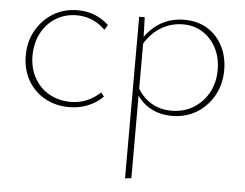

<svg xmlns="http://www.w3.org/2000/svg" viewBox="-50 -475 1051 825"><g transform="rotate(5 475.0 -62.0)"><path d="M251 5Q193 5 146.5 -21Q100 -47 73.5 -93.5Q47 -140 47 -200Q47 -261 74.5 -309Q102 -357 148 -385Q194 -413 253 -413Q295 -413 328.5 -399Q362 -385 387 -361L374 -339Q350 -364 318.5 -377.5Q287 -391 251 -391Q200 -391 160 -366Q120 -341 98 -298Q76 -255 76 -202Q76 -148 99.5 -106Q123 -64 164 -41Q205 -18 256 -18Q294 -18 326.5 -32Q359 -46 384 -70L397 -53Q378 -34 354.5 -21Q331 -8 305 -1.5Q279 5 251 5Z M694 4Q641 4 598.5 -20.5Q556 -45 531 -94L541 -107Q566 -63 604 -40.5Q642 -18 691 -18Q744 -18 785 -43Q826 -68 850 -111Q874 -154 874 -210Q874 -262 853 -303Q832 -344 795 -368Q758 -392 709 -392Q662 -392 619 -368.5Q576 -345 543 -292L530 -301Q563 -357 609 -384.5Q655 -412 713 -412Q771 -412 813 -386Q855 -360 878.5 -314.5Q902 -269 902 -211Q902 -150 874.5 -101Q847 -52 800.5 -24Q754 4 694 4ZM518 289V-408H542L545 -311V286Z"/></g></svg>

Font: Ysabeau Office Thin
Style: Regular
Weight: 250
Designer: Christian Thalmann (Catharsis Fonts)
Version: Version 2.001;gftools[0.9.30]; featfreeze: tnum,lnum,ss02